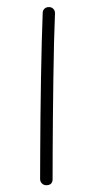

<svg xmlns="http://www.w3.org/2000/svg" viewBox="-20 -512 272 549"><path d="M120.6 -491.7Q127.9 -491.7 132.8 -486.3Q137.7 -481 137.2 -473.1Q135.7 -439 134.5 -390.6Q133.3 -342.3 132.6 -287.4Q131.8 -232.4 131.3 -178Q130.9 -123.5 130.6 -77.1Q130.4 -30.8 130.4 0Q130.4 17.6 112.3 17.6Q105 17.6 99.9 12.5Q94.7 7.3 94.7 0Q94.7 -30.8 95 -77.1Q95.2 -123.5 95.7 -178Q96.2 -232.4 97.2 -287.6Q98.1 -342.8 99.4 -391.6Q100.6 -440.4 102.1 -475.1Q102.1 -482.4 107.4 -487.3Q112.8 -492.2 120.6 -491.7Z"/></svg>

Font: Mikhak-DS2-FD ExtraLight
Style: Regular
Weight: 200
Designer: Amin Abedi
Version: Version 3.2